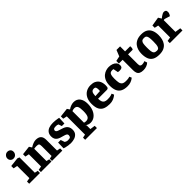

<svg xmlns="http://www.w3.org/2000/svg" viewBox="279 -2147 3720 3720"><g transform="rotate(-45 2139.0 -286.5)"><path d="M22 0V-60L101 -74V-408L19 -425V-489L208 -510L250 -494V-74L317 -60V0ZM152 -559Q117 -559 92.5 -583Q68 -607 68 -645Q68 -682 95.5 -710Q123 -738 161 -738Q197 -738 222 -716Q247 -694 247 -653Q247 -616 221 -587.5Q195 -559 152 -559Z M342 0V-60L421 -74V-408L342 -425V-489L525 -510L559 -458H563Q601 -484 641 -498.5Q681 -513 712 -513Q786 -513 822 -477Q858 -441 858 -367V-74L930 -60V0H647V-60L709 -74V-341Q709 -387 696 -402Q683 -417 639 -417Q626 -417 611 -416Q596 -415 570 -410V-74L632 -60V0Z M1156 16Q1119 16 1082 10.5Q1045 5 1017 -2.5Q989 -10 978 -15L982 -168H1053L1081 -87Q1087 -83 1105 -73.5Q1123 -64 1152 -64Q1199 -64 1214.5 -78Q1230 -92 1230 -124Q1230 -144 1217 -155.5Q1204 -167 1182 -174.5Q1160 -182 1134 -189Q1106 -196 1077.5 -205.5Q1049 -215 1024.5 -231.5Q1000 -248 985 -275.5Q970 -303 970 -346Q970 -403 996 -439.5Q1022 -476 1069.5 -493.5Q1117 -511 1181 -511Q1213 -511 1245 -507.5Q1277 -504 1302 -499.5Q1327 -495 1336 -493L1330 -343H1259L1236 -411Q1222 -419 1207 -421.5Q1192 -424 1175 -424Q1128 -424 1114 -409.5Q1100 -395 1100 -379Q1100 -361 1112.5 -349.5Q1125 -338 1146 -330.5Q1167 -323 1192 -315Q1220 -307 1249.5 -296.5Q1279 -286 1303.5 -268.5Q1328 -251 1343.5 -221.5Q1359 -192 1359 -147Q1359 -85 1328.5 -49.5Q1298 -14 1251 1Q1204 16 1156 16Z M1391 165V106L1460 92V-408L1379 -425V-489L1564 -510L1597 -461H1604Q1633 -483 1672 -497Q1711 -511 1748 -511Q1830 -511 1875.5 -453Q1921 -395 1921 -292Q1921 -204 1893 -136.5Q1865 -69 1815 -31Q1765 7 1700 7Q1672 7 1646 -2.5Q1620 -12 1600 -28L1597 -24L1609 -15V89L1713 104V165ZM1657 -77Q1715 -77 1738 -117.5Q1761 -158 1761 -256Q1761 -346 1742 -381.5Q1723 -417 1674 -417Q1658 -417 1640.5 -413.5Q1623 -410 1609 -402V-86Q1620 -82 1631.5 -79.5Q1643 -77 1657 -77Z M2219 13Q2146 13 2090 -7.5Q2034 -28 2002 -83Q1970 -138 1970 -240Q1970 -327 2001 -387.5Q2032 -448 2086.5 -479.5Q2141 -511 2211 -511Q2275 -511 2316 -491.5Q2357 -472 2379.5 -440.5Q2402 -409 2410.5 -373Q2419 -337 2419 -303Q2419 -252 2407 -236.5Q2395 -221 2373 -221H2130Q2131 -174 2142 -142.5Q2153 -111 2180 -96Q2207 -81 2253 -81Q2317 -81 2349 -92Q2381 -103 2385 -105L2406 -58Q2402 -54 2378.5 -36.5Q2355 -19 2315 -3Q2275 13 2219 13ZM2129 -293 2261 -301Q2264 -319 2264 -331Q2264 -378 2254 -398.5Q2244 -419 2208 -419Q2175 -419 2158.5 -401.5Q2142 -384 2136.5 -355.5Q2131 -327 2129 -293Z M2707 13Q2623 13 2570 -15Q2517 -43 2492.5 -98.5Q2468 -154 2468 -238Q2468 -321 2493 -374.5Q2518 -428 2556 -458Q2594 -488 2635 -499.5Q2676 -511 2708 -511Q2757 -511 2799 -496.5Q2841 -482 2867 -452.5Q2893 -423 2893 -378Q2893 -359 2887 -343Q2881 -327 2862 -318Q2843 -309 2802 -309Q2792 -309 2780 -312Q2768 -315 2766 -316L2747 -415Q2743 -417 2735.5 -418Q2728 -419 2714 -419Q2686 -419 2666.5 -408.5Q2647 -398 2637.5 -366Q2628 -334 2628 -271Q2628 -210 2635.5 -167.5Q2643 -125 2670 -103Q2697 -81 2757 -81Q2804 -81 2827 -86Q2850 -91 2860 -95L2880 -49Q2877 -46 2855.5 -30.5Q2834 -15 2796.5 -1Q2759 13 2707 13Z M3147 11Q3092 11 3059.5 -5Q3027 -21 3013.5 -53Q3000 -85 3000 -132V-418H2898V-489L3000 -510L3051 -637H3149V-500H3290V-449L3276 -418H3149V-154Q3149 -111 3164.5 -98Q3180 -85 3205 -85Q3225 -85 3244 -89.5Q3263 -94 3279 -102L3299 -45Q3273 -19 3232 -4Q3191 11 3147 11Z M3579 16Q3489 16 3436.5 -14.5Q3384 -45 3362 -102.5Q3340 -160 3340 -240Q3340 -291 3353.5 -340Q3367 -389 3397.5 -428Q3428 -467 3479 -490Q3530 -513 3604 -513Q3687 -513 3737 -481Q3787 -449 3809.5 -392.5Q3832 -336 3832 -263Q3832 -211 3820.5 -161Q3809 -111 3780.5 -71Q3752 -31 3703 -7.5Q3654 16 3579 16ZM3595 -72Q3634 -72 3650 -98Q3666 -124 3669.5 -165.5Q3673 -207 3673 -252Q3673 -315 3667.5 -353Q3662 -391 3644.5 -408.5Q3627 -426 3591 -426Q3551 -426 3531.5 -408.5Q3512 -391 3506 -353Q3500 -315 3500 -252Q3500 -192 3505 -152Q3510 -112 3530.5 -92Q3551 -72 3595 -72Z M3875 0V-60L3957 -74V-400L3878 -417V-480L4062 -510L4102 -446Q4118 -460 4139 -475Q4160 -490 4181.5 -500.5Q4203 -511 4219 -511Q4246 -511 4262 -498.5Q4278 -486 4278 -451Q4278 -431 4268.5 -407.5Q4259 -384 4244 -368L4161 -394Q4150 -398 4141.5 -400Q4133 -402 4127 -402Q4120 -402 4115.5 -400Q4111 -398 4106 -396V-77L4222 -60V0Z"/></g></svg>

Font: Faustina ExtraBold
Style: Regular
Weight: 800
Designer: Alfonso Garcia
Foundry: http://www.omnibus-type.com
Version: Version 1.200